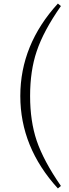

<svg xmlns="http://www.w3.org/2000/svg" viewBox="-20 -838 389 1078"><path d="M186 -48Q225 66 322 206L305 220Q94 -11 94 -299Q94 -587 305 -818L322 -804Q224 -664 186 -550Q149 -441 149 -299Q149 -158 186 -48Z"/></svg>

Font: Source Han Serif SC ExtraLight
Style: Regular
Weight: 250
Designer: Ryoko NISHIZUKA  (kana & ideographs); Frank Grießhammer (Latin, Greek & Cyrillic); Wenlong ZHANG  (bopomofo); Sandoll Co
Foundry: Adobe Systems Incorporated
Version: Version 1.001 October 20, 2017